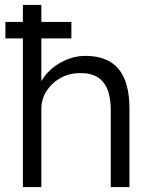

<svg xmlns="http://www.w3.org/2000/svg" viewBox="-20 -760 616 780"><path d="M73 0V-604H2V-671H73V-740H148V-671H270V-604H148V-430Q174 -476 224 -504.5Q274 -533 327 -533Q417 -533 461.5 -480Q506 -427 506 -317V0H430V-313Q430 -466 305 -463Q261 -463 225.5 -443Q190 -423 169 -390Q148 -357 148 -318V0Z"/></svg>

Font: Lexend Light
Style: Regular
Weight: 300
Designer: Bonnie Shaver-Troup, Thomas Jockin
Foundry: Lexend
Version: Version 1.007; ttfautohint (v1.8.3)